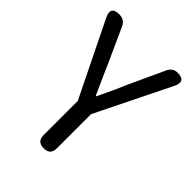

<svg xmlns="http://www.w3.org/2000/svg" viewBox="-210 -841 950 950"><g transform="rotate(45 265.0 -366.5)"><path d="M504.9 -677.7Q433.6 -532.2 311.5 -285.2V-45.9Q311.5 0 265.6 0Q218.8 0 218.8 -45.9V-285.2L27.3 -675.8Q-1 -733.4 61.5 -733.4Q98.6 -733.4 113.3 -700.2L192.4 -526.4Q200.2 -508.8 224.6 -453.1Q249 -397.5 263.7 -366.2H267.6Q314.5 -463.9 340.8 -526.4L421.9 -702.1Q436.5 -733.4 469.7 -733.4Q531.2 -733.4 504.9 -677.7Z"/></g></svg>

Font: GenSenMaruGothic TW TTF Regular
Style: Regular
Weight: 400
Version: Version 1.301